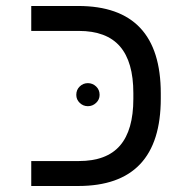

<svg xmlns="http://www.w3.org/2000/svg" viewBox="-20 -619 640 639"><path d="M515.1 -291Q515.1 0 240.2 0H84V-83H242.2Q335 -83 379.4 -134.5Q423.8 -186 423.8 -290V-309.1Q423.8 -413.1 379.2 -464.6Q334.5 -516.1 242.2 -516.1H84V-599.1H240.2Q515.1 -599.1 515.1 -308.1ZM233.9 -303.2Q233.9 -320.3 245.4 -331.3Q256.8 -342.3 272.5 -342.3Q288.1 -342.3 299.8 -331.3Q311.5 -320.3 311.5 -303.2Q311.5 -287.6 299.8 -276.6Q288.1 -265.6 272.5 -265.6Q256.8 -265.6 245.4 -276.6Q233.9 -287.6 233.9 -303.2Z"/></svg>

Font: Cousine
Style: Regular
Weight: 400
Monospace: yes
Designer: Steve Matteson
Foundry: Ascender Corporation
Version: Version 1.20